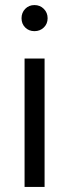

<svg xmlns="http://www.w3.org/2000/svg" viewBox="-20 -738 273 758"><path d="M153 -703Q168 -688 168 -666Q168 -644 153 -629.5Q138 -615 116 -615Q94 -615 79.5 -629.5Q65 -644 65 -666Q65 -688 79.5 -703Q94 -718 116 -718Q138 -718 153 -703ZM156 0H77V-507H156Z"/></svg>

Font: Hind Kochi
Style: Regular
Weight: 400
Designer: Dhruvi Tolia
Foundry: Indian Type Foundry
Version: Version 0.702;PS 1.0;hotconv 1.0.81;makeotf.lib2.5.63406